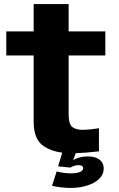

<svg xmlns="http://www.w3.org/2000/svg" viewBox="-20 -748 585 947"><path d="M328.5 179C408.5 179 491.5 146 491.5 84C491.5 44 460.5 23.5 413 23.5C383.5 23.5 357.5 31 341 42L353.5 7.5C387 6.5 425 3.5 468 -1.5V-115.5C438 -110.5 412 -108 390 -107.5C365.5 -107.5 347.5 -112.5 336 -122C324 -132 318.5 -153 318.5 -185V-474.5H499.5V-593H318.5V-728H146V-593H11V-474.5H146V-147C146 -88.5 163 -48 197 -26C221 -10 251 0.5 287 5L266.5 72.5L328 78.5C336 73 351.5 66.5 366 66.5C381.5 66.5 390 71 390 81.5C390 97 369.5 107 329.5 107C302 107 276.5 102 259.5 97.5L236.5 168.5C266.5 175.5 299.5 179 328.5 179Z"/></svg>

Font: Anybody
Style: Bold
Weight: 700
Designer: Tyler Finck
Foundry: Etcetera Type Company
Version: Version 1.110